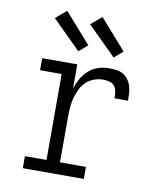

<svg xmlns="http://www.w3.org/2000/svg" viewBox="-86 -841 771 911"><g transform="rotate(10 300.0 -386.0)"><path d="M86 0V-58H190V-472H86V-530H255V-414Q263 -439 276 -462Q289 -485 309 -503Q329 -521 354 -529.5Q379 -538 406 -538Q423 -538 441 -536Q459 -534 474 -525.5Q489 -517 499.5 -502.5Q510 -488 515 -471.5Q520 -455 521 -437.5Q522 -420 522 -402H457Q457 -417 455 -432.5Q453 -448 444 -460Q435 -472 419.5 -476Q404 -480 389 -480Q367 -480 345 -472Q323 -464 307 -448.5Q291 -433 281 -412.5Q271 -392 265 -370Q259 -348 257 -325.5Q255 -303 255 -281V-58H380V0ZM419 -592 282 -728 334 -772 461 -628ZM249 -592 112 -728 164 -772 291 -628Z"/></g></svg>

Font: Iosevka Curly Slab LtEx
Style: Regular
Weight: 300
Width: 7
Monospace: yes
Designer: Belleve Invis
Foundry: Belleve Invis
Version: Version 11.1.0; ttfautohint (v1.8.3)